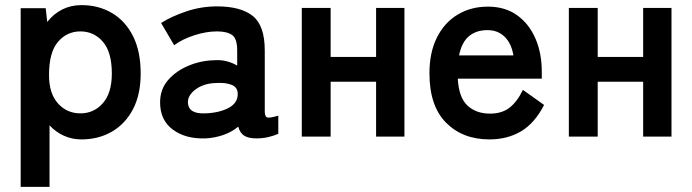

<svg xmlns="http://www.w3.org/2000/svg" viewBox="-20 -535 2712 752"><path d="M61 197V-503H159L165 -449Q190 -481 224 -498Q258 -515 299 -515Q366 -515 418.5 -484Q471 -453 501 -393.5Q531 -334 531 -247Q531 -165 501 -107.5Q471 -50 418.5 -19.5Q366 11 299 11Q262 11 230 -3.5Q198 -18 174 -44V197ZM295 -91Q348 -91 383 -131Q418 -171 418 -247Q418 -331 383 -371.5Q348 -412 295 -412Q242 -412 207 -371Q172 -330 172 -241Q172 -169 207 -130Q242 -91 295 -91Z M786 7Q708 10 657.5 -27Q607 -64 607 -134Q607 -185 638 -221Q669 -257 718 -277.5Q767 -298 819 -299Q845 -301 868 -295Q891 -289 909 -278V-337Q909 -384 889 -398Q869 -412 830 -412Q788 -412 741.5 -397Q695 -382 662 -358L611 -445Q652 -471 710 -490.5Q768 -510 830 -510Q923 -510 970 -472.5Q1017 -435 1017 -337V-99Q1017 -78 1026.5 -75Q1036 -72 1070 -82V-11Q1055 -4 1032.5 1.5Q1010 7 984 7Q953 7 936.5 -3.5Q920 -14 913 -39Q888 -18 855 -6.5Q822 5 786 7ZM784 -91Q840 -93 876.5 -113Q913 -133 911 -170Q910 -194 886.5 -203Q863 -212 828 -210Q779 -209 747 -185.5Q715 -162 716 -133Q718 -88 784 -91Z M1162 0V-504H1275V-312H1453V-504H1564V0H1453V-215H1275V0Z M1897 11Q1792 11 1727 -54.5Q1662 -120 1662 -248Q1662 -329 1691 -387.5Q1720 -446 1772 -477.5Q1824 -509 1891 -509Q1958 -509 2005 -475.5Q2052 -442 2077 -384.5Q2102 -327 2102 -254V-227H1773Q1777 -153 1811 -121.5Q1845 -90 1899 -90Q1946 -90 1976 -113.5Q2006 -137 2028 -183L2111 -124Q2074 -52 2020.5 -20.5Q1967 11 1897 11ZM1778 -318H1991Q1983 -365 1956.5 -391Q1930 -417 1889 -417Q1845 -417 1816.5 -393Q1788 -369 1778 -318Z M2208 0V-504H2321V-312H2499V-504H2610V0H2499V-215H2321V0Z"/></svg>

Font: Zen Kaku Gothic New
Style: Bold
Weight: 700
Designer: Yoshimichi Ohira
Foundry: Positype
Version: Version 1.002